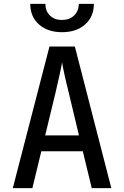

<svg xmlns="http://www.w3.org/2000/svg" viewBox="-20 -970 640 990"><path d="M46 0 235 -730H366L554 0H453L407 -190H193L147 0ZM213 -272H387L335 -490Q320 -550 311 -592Q302 -634 300 -649Q298 -634 289 -592Q280 -550 266 -491ZM300 -804Q226 -804 181 -844Q136 -884 136 -950H214Q214 -913 237.5 -890Q261 -867 299 -867Q338 -867 362 -890Q386 -913 386 -950H464Q464 -884 419 -844Q374 -804 300 -804Z"/></svg>

Font: JetBrains Mono NL Medium
Style: Regular
Weight: 500
Monospace: yes
Designer: Philipp Nurullin, Konstantin Bulenkov
Foundry: JetBrains
Version: Version 2.305; ttfautohint (v1.8.4.7-5d5b)